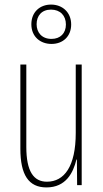

<svg xmlns="http://www.w3.org/2000/svg" viewBox="-20 -809 448 839"><path d="M205 -617C255 -617 291 -650 291 -702C291 -755 253 -789 203 -789C155 -789 117 -757 117 -703C117 -648 157 -617 205 -617ZM205 -639C162 -639 140 -668 140 -703C140 -740 162 -767 203 -767C243 -767 268 -741 268 -702C268 -664 244 -639 205 -639ZM337 -527H311V-228C311 -82 261 -15 185 -15C127 -15 95 -60 95 -167V-527H69V-159C69 -45 105 10 183 10C268 10 300 -54 314 -112H316L317 0H337Z"/></svg>

Font: Noto Sans Khmer UI ExtraCondensed Thin
Style: Regular
Weight: 100
Width: 2
Designer: Danh Hong and the Monotype Design Team
Foundry: Monotype Imaging Inc.
Version: Version 2.002